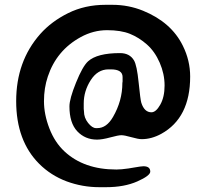

<svg xmlns="http://www.w3.org/2000/svg" viewBox="-20 -675 889 806"><path d="M494.6 -351.6Q494.6 -383.8 445.3 -383.8H435.5Q389.6 -383.8 360.6 -338.1Q331.5 -292.5 331.5 -240.7V-218.3Q332.5 -211.4 332.5 -207.5Q332.5 -180.7 349.9 -158.9Q367.2 -137.2 382.8 -137.2H388.7Q427.2 -137.2 454.1 -183.6Q493.7 -251.5 493.7 -326.7L494.6 -333ZM425.3 110.8H397Q326.2 110.8 259.8 86.4Q193.4 61.5 144.5 12.7Q47.9 -84 47.9 -250.5Q47.9 -418 148.9 -532.2Q195.8 -585 266.1 -619.9Q336.4 -654.8 422.9 -654.8H451.7Q519.5 -654.8 580.6 -629.9Q699.2 -581.5 747.6 -482.9Q778.3 -420.9 778.3 -353.5Q778.3 -180.2 657.2 -113.3Q616.2 -90.8 574.7 -90.8Q560.5 -90.8 531.5 -99.1Q502.4 -107.4 489.5 -107.4Q476.6 -107.4 442.6 -98.1Q408.7 -88.9 387.2 -88.9Q337.4 -88.9 304.4 -123.8Q271.5 -158.7 271.5 -228.5Q271.5 -259.8 299.1 -328.1Q326.7 -396.5 349.6 -417.5Q387.7 -452.1 483.9 -452.1Q524.4 -452.1 542.5 -421.4Q554.7 -400.9 562 -328.6Q569.3 -256.3 573.2 -243.7Q585.9 -203.6 615.7 -203.6Q634.8 -203.6 652.8 -235.6Q670.9 -267.6 670.9 -316.2Q670.9 -364.7 650.4 -411.9Q629.9 -459 596.7 -488.3Q563.5 -517.6 525.4 -533Q487.3 -548.3 429.7 -548.3Q372.1 -548.3 319.3 -519.5Q217.3 -463.9 180.7 -353.5Q164.6 -305.7 164.6 -250.2Q164.6 -194.8 187.3 -136Q210 -77.1 251 -39.1Q332.5 36.6 467.8 36.6Q468.8 36.6 469.7 36.6Q488.8 36.6 519 32.2L542.5 28.3Q573.2 22.9 582 22.9Q610.8 22.9 610.8 45.4Q610.8 62.5 556.2 86.7Q501.5 110.8 425.3 110.8Z"/></svg>

Font: Averia Libre
Style: Bold
Weight: 700
Version: Version 1.002